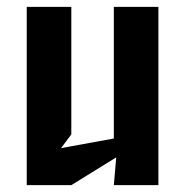

<svg xmlns="http://www.w3.org/2000/svg" viewBox="-20 -540 540 560"><path d="M58 0H188L319 -81L312 0H442V-520H312V-136L158 -108L188 -148V-520H58Z"/></svg>

Font: Pescante Normal
Style: Regular
Weight: 400
Designer: Ariel Martín Pérez
Foundry: Tunera Type Foundry
Version: Version 1.000;FEAKit 1.0